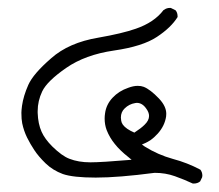

<svg xmlns="http://www.w3.org/2000/svg" viewBox="-20 -272 540 473"><path d="M34.2 -11.2Q32.7 0.5 32.7 5.9Q32.7 22 34.7 31.7Q38.6 50.3 46.6 66.7Q54.7 83 64.5 97.7Q74.7 113.3 92.3 130.4Q109.9 147.5 134.8 156.7Q160.2 165.5 215.8 165.5Q272 165.5 360.8 153.8H361.3Q387.7 153.8 410.9 162.1Q434.1 170.4 455.1 180.2Q456.1 180.2 457 180.2Q466.8 180.2 473.1 174.8L478 164.6Q478.5 162.6 478.5 160.6Q478.5 152.3 473.6 146Q441.4 128.9 406.2 119.6Q369.1 109.4 336.4 88.9L329.6 84Q340.3 79.6 343.5 77.6Q346.7 75.7 350.1 73.7Q359.9 66.9 368.7 57.1Q385.7 38.1 389.2 15.1Q389.6 11.7 389.6 8.3Q389.6 -10.3 371.6 -29.3Q350.1 -51.8 334 -58.1Q327.6 -60.5 319.3 -60.5Q308.6 -60.5 295.9 -55.7Q272.9 -47.9 257.3 -31.2Q241.7 -14.6 238.8 7.3Q237.8 13.7 237.8 20Q237.8 35.2 242.7 48.3Q250 66.9 262.7 82.5Q275.4 98.6 295.9 114.7L304.2 121.6Q230 127.9 202.6 127.9Q173.3 127.9 150.9 119.1Q132.8 112.3 108.9 88.9Q90.3 70.3 82.5 52.7Q73.7 33.2 72.8 5.9Q72.8 3.9 72.8 2Q72.8 -23.4 84 -46.9Q96.2 -72.3 143.1 -104.7Q189.9 -137.2 260.7 -147.5Q331.5 -157.7 366.7 -181.2Q401.4 -204.1 417.5 -230Q417.5 -230.5 417.5 -231.4Q417.5 -240.7 412.6 -246.6L400.9 -252.4Q400.4 -252.4 399.4 -252.4Q398.4 -252.4 397.2 -252.4Q396 -252.4 394.5 -252.2Q393.1 -252 391.6 -251.5Q390.1 -251 388.7 -250.5Q385.7 -249 382.8 -247.1Q359.9 -216.8 314.5 -201.2Q281.2 -189.5 222.2 -179.2Q149.4 -167 106 -128.4Q62 -90.3 49.8 -63Q37.6 -35.6 34.2 -11.2ZM277.8 17.6Q277.8 3.9 287.1 -4.9Q297.9 -15.6 313 -18.1Q314.9 -18.6 316.9 -18.6Q330.6 -18.6 340.3 -4.4Q347.2 4.9 347.2 13.7Q347.2 24.9 335.9 35.6Q327.6 43.9 311 54.7Q290.5 45.9 282.7 35.2Q279.3 30.3 278.6 25.4Q277.8 20.5 277.8 17.6Z"/></svg>

Font: Bakudai
Style: Light
Weight: 300
Version: Version 1.48